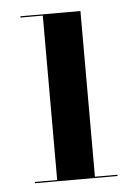

<svg xmlns="http://www.w3.org/2000/svg" viewBox="-41 -494 376 527"><g transform="rotate(-5 147.0 -230.0)"><path d="M200 -460V-3.5H262V0H34.5V-3.5H96V-456.5H34.5V-460Z"/></g></svg>

Font: Bodoni Moda 48pt Medium
Style: Regular
Weight: 500
Designer: Owen Earl
Foundry: indestructible type
Version: Version 2.005